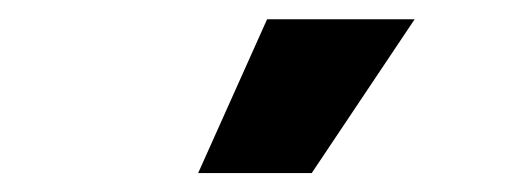

<svg xmlns="http://www.w3.org/2000/svg" viewBox="-20 -795 537 200"><path d="M186.4 -614.7H304.7L411.9 -774.9H258.2Z"/></svg>

Font: TID UI Extra Bold
Style: Regular
Weight: 800
Designer: The TID Project Authors
Foundry: Bakken & Bæck
Version: Version 1.001;hotconv 1.0.109;makeotfexe 2.5.65596